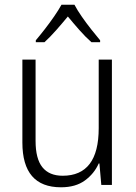

<svg xmlns="http://www.w3.org/2000/svg" viewBox="-20 -785 576 815"><path d="M455 -532V0H410L402 -91H399Q380 -48 340.5 -19Q301 10 239 10Q75 10 75 -180V-532H131V-187Q131 -111 160 -75Q189 -39 246 -39Q399 -39 399 -241V-532ZM296 -765Q308 -742 327.5 -714Q347 -686 368 -659.5Q389 -633 405 -614V-606H368Q343 -628 317 -657.5Q291 -687 268 -715Q245 -687 219 -657.5Q193 -628 169 -606H132V-614Q149 -634 170 -661Q191 -688 210 -715.5Q229 -743 241 -765Z"/></svg>

Font: Noto Sans Georgian SemiCondensed Light
Style: Regular
Weight: 300
Width: 4
Designer: Monotype Design Team, Akaki Razmadze
Foundry: Google LLC
Version: Version 2.005; ttfautohint (v1.8.4.7-5d5b)